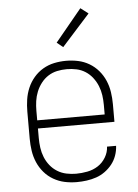

<svg xmlns="http://www.w3.org/2000/svg" viewBox="-54 -795 608 845"><g transform="rotate(-5 250.0 -372.5)"><path d="M251 8Q224 8 198 2.5Q172 -3 148.5 -16.5Q125 -30 107.5 -50.5Q90 -71 79.5 -95.5Q69 -120 65 -146.5Q61 -173 61 -200V-320Q61 -347 65 -373.5Q69 -400 79.5 -424.5Q90 -449 107.5 -469.5Q125 -490 148 -503.5Q171 -517 197 -522.5Q223 -528 250 -528Q277 -528 303 -522.5Q329 -517 352 -503.5Q375 -490 392.5 -469.5Q410 -449 420.5 -424.5Q431 -400 435 -373.5Q439 -347 439 -320V-242H101V-200Q101 -178 104 -156.5Q107 -135 115 -115Q123 -95 136.5 -78Q150 -61 168.5 -49.5Q187 -38 208.5 -33.5Q230 -29 251 -29Q276 -29 301.5 -34Q327 -39 348 -52.5Q369 -66 382.5 -88.5Q396 -111 397 -136H437Q436 -114 428.5 -93Q421 -72 407.5 -55Q394 -38 376 -25Q358 -12 337.5 -5Q317 2 295 5Q273 8 251 8ZM101 -278H399V-320Q399 -342 396 -363Q393 -384 385 -404Q377 -424 363.5 -441.5Q350 -459 332 -470.5Q314 -482 293 -486.5Q272 -491 250 -491Q228 -491 207 -486.5Q186 -482 168 -470.5Q150 -459 136.5 -441.5Q123 -424 115 -404Q107 -384 104 -363Q101 -342 101 -320ZM243 -589 216 -611 333 -753 367 -727Z"/></g></svg>

Font: Iosevka SS04 Extralight
Style: Regular
Weight: 200
Monospace: yes
Designer: Belleve Invis
Foundry: Belleve Invis
Version: Version 19.0.0; ttfautohint (v1.8.4)